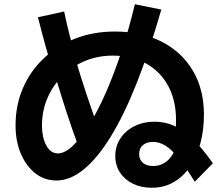

<svg xmlns="http://www.w3.org/2000/svg" viewBox="-20 -831 1040 901"><path d="M691 50Q642 50 603.5 31Q565 12 543 -21.5Q521 -55 521 -99Q521 -145 545 -181.5Q569 -218 611 -239Q653 -260 705 -260Q754 -260 797.5 -240.5Q841 -221 885 -178.5Q929 -136 979 -65L894 22Q851 -48 818 -89Q785 -130 756.5 -147.5Q728 -165 698 -165Q668 -165 650.5 -150Q633 -135 633 -108Q633 -82 650.5 -67Q668 -52 698 -52Q738 -52 766.5 -77.5Q795 -103 807 -150H796Q801 -173 803.5 -205Q806 -237 806 -267Q806 -360 769.5 -427.5Q733 -495 666.5 -532.5Q600 -570 509 -570Q439 -570 379 -545Q319 -520 273.5 -475Q228 -430 202.5 -370.5Q177 -311 177 -243Q177 -204 186.5 -174Q196 -144 212.5 -127.5Q229 -111 251 -111Q284 -111 321.5 -146.5Q359 -182 399 -246Q439 -310 477.5 -398Q516 -486 550.5 -590.5Q585 -695 613 -811L737 -786Q681 -591 621.5 -441Q562 -291 499.5 -189.5Q437 -88 373 -36Q309 16 245 16Q189 16 146 -17.5Q103 -51 78 -109.5Q53 -168 53 -243Q53 -336 87 -416Q121 -496 184 -556Q247 -616 332 -649.5Q417 -683 519 -683Q646 -683 739.5 -635Q833 -587 885 -499.5Q937 -412 937 -293Q937 -223 921 -161Q905 -99 873.5 -51.5Q842 -4 796.5 23Q751 50 691 50ZM354 -127Q320 -219 290.5 -310Q261 -401 233 -495L230 -493Q211 -552 193.5 -615.5Q176 -679 158 -750L281 -777Q293 -719 306 -668.5Q319 -618 333 -570L330 -568Q357 -475 388.5 -381Q420 -287 457 -185Z"/></svg>

Font: M PLUS 1 Thin
Style: Bold
Weight: 700
Version: Version 1.001